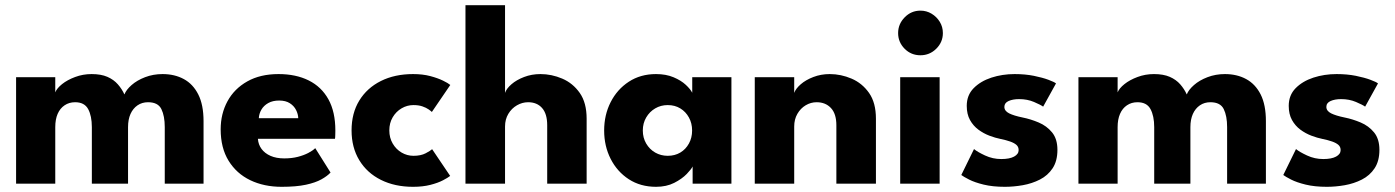

<svg xmlns="http://www.w3.org/2000/svg" viewBox="-20 -708 5376 740"><path d="M606.5 -422.5Q653 -422.5 688.5 -403.2Q724 -384 744.2 -344Q764.5 -304 764.5 -241V0H615V-218Q615 -261 602 -287.5Q589 -314 550.5 -314Q527.5 -314 510 -302Q492.5 -290 483 -268.8Q473.5 -247.5 473.5 -218V0H334V-218Q334 -261 319.8 -287.5Q305.5 -314 269.5 -314Q246.5 -314 229 -302.2Q211.5 -290.5 202.2 -269.2Q193 -248 193 -218V0H42V-410.5H193V-352Q199 -367.5 219.2 -383.8Q239.5 -400 269.5 -411.2Q299.5 -422.5 333 -422.5Q369.5 -422.5 394 -411.8Q418.5 -401 434.2 -383Q450 -365 459.5 -344Q466.5 -362 487.2 -380.2Q508 -398.5 539.2 -410.5Q570.5 -422.5 606.5 -422.5Z M974 -173Q975.5 -151 988 -134Q1000.5 -117 1022.8 -107.2Q1045 -97.5 1075.5 -97.5Q1104.5 -97.5 1127.8 -103.5Q1151 -109.5 1168.2 -118.5Q1185.5 -127.5 1195 -137L1254 -43Q1241.5 -29.5 1218.8 -16.8Q1196 -4 1159 4Q1122 12 1065.5 12Q997.5 12 944.5 -13.5Q891.5 -39 861 -88.5Q830.5 -138 830.5 -209.5Q830.5 -269.5 856.8 -317.8Q883 -366 933 -394.2Q983 -422.5 1053.5 -422.5Q1120.5 -422.5 1169.8 -398Q1219 -373.5 1245.8 -325.2Q1272.5 -277 1272.5 -205Q1272.5 -201 1272.2 -189Q1272 -177 1271 -173ZM1129.5 -252.5Q1129 -268.5 1121 -284.2Q1113 -300 1097 -310.2Q1081 -320.5 1056 -320.5Q1031 -320.5 1013.8 -310.8Q996.5 -301 987.5 -285.5Q978.5 -270 977.5 -252.5Z M1573.5 -107.5Q1602 -107.5 1620.5 -117.2Q1639 -127 1645.5 -133L1715 -30Q1707 -23.5 1687.5 -13.2Q1668 -3 1638.8 4.5Q1609.5 12 1572 12Q1501.5 12 1448 -14.8Q1394.5 -41.5 1364.8 -90.5Q1335 -139.5 1335 -205.5Q1335 -272 1364.8 -320.5Q1394.5 -369 1448 -395.8Q1501.5 -422.5 1572 -422.5Q1609 -422.5 1638.2 -414.8Q1667.5 -407 1687.5 -397.2Q1707.5 -387.5 1715.5 -380.5L1644.5 -276.5Q1641 -280 1631.8 -286.5Q1622.5 -293 1608 -298Q1593.5 -303 1573.5 -303Q1549 -303 1527.8 -290.5Q1506.5 -278 1493.5 -256Q1480.5 -234 1480.5 -205.5Q1480.5 -177 1493.5 -154.8Q1506.5 -132.5 1527.8 -120Q1549 -107.5 1573.5 -107.5Z M2063 -422.5Q2106 -422.5 2147 -405Q2188 -387.5 2214.5 -349.8Q2241 -312 2241 -250.5V0H2089V-225.5Q2089 -269.5 2069.2 -291.8Q2049.5 -314 2015.5 -314Q1993 -314 1972.5 -302.2Q1952 -290.5 1939.2 -269.2Q1926.5 -248 1926.5 -220.5V0H1774V-688H1926.5V-350Q1932 -366.5 1951.2 -383.2Q1970.5 -400 1999.8 -411.2Q2029 -422.5 2063 -422.5Z M2649.5 0V-66.5Q2645 -56.5 2626.8 -37.5Q2608.5 -18.5 2578.5 -3.2Q2548.5 12 2508.5 12Q2448.5 12 2403.5 -17.2Q2358.5 -46.5 2333.5 -95.8Q2308.5 -145 2308.5 -205Q2308.5 -265 2333.5 -314.2Q2358.5 -363.5 2403.5 -393Q2448.5 -422.5 2508.5 -422.5Q2547 -422.5 2576 -410.2Q2605 -398 2623 -381.2Q2641 -364.5 2648 -350.5V-410.5H2799V0ZM2457.5 -205Q2457.5 -177 2470.5 -154.8Q2483.5 -132.5 2505.2 -120Q2527 -107.5 2553.5 -107.5Q2581 -107.5 2602 -120Q2623 -132.5 2635.2 -154.8Q2647.5 -177 2647.5 -205Q2647.5 -233 2635.2 -255.2Q2623 -277.5 2602 -290.2Q2581 -303 2553.5 -303Q2527 -303 2505.2 -290.2Q2483.5 -277.5 2470.5 -255.2Q2457.5 -233 2457.5 -205Z M3178 -422.5Q3221 -422.5 3262 -405Q3303 -387.5 3329.5 -349.8Q3356 -312 3356 -250.5V0H3203.5V-225.5Q3203.5 -269.5 3182.5 -291.8Q3161.5 -314 3127.5 -314Q3105 -314 3085.2 -302.2Q3065.5 -290.5 3053.2 -269.2Q3041 -248 3041 -220.5V0H2889V-410.5H3041V-350Q3047 -366.5 3066.2 -383.2Q3085.5 -400 3114.8 -411.2Q3144 -422.5 3178 -422.5Z M3449.5 0V-410.5H3601.5V0ZM3527.5 -495Q3491.5 -495 3466.5 -520.2Q3441.5 -545.5 3441.5 -580.5Q3441.5 -615.5 3466.8 -641.2Q3492 -667 3527.5 -667Q3551 -667 3570.5 -655.2Q3590 -643.5 3602 -624Q3614 -604.5 3614 -580.5Q3614 -545.5 3588.5 -520.2Q3563 -495 3527.5 -495Z M3890.5 -422.5Q3931 -422.5 3964.5 -415.8Q3998 -409 4020.8 -400.5Q4043.5 -392 4050 -386.5L4000.5 -297Q3991 -304 3965.2 -315Q3939.5 -326 3908 -326Q3884 -326 3867.5 -318.8Q3851 -311.5 3851 -296Q3851 -280.5 3869.2 -271.2Q3887.5 -262 3922 -255Q3952 -249 3983 -236Q4014 -223 4034.8 -197.8Q4055.5 -172.5 4055.5 -130.5Q4055.5 -87.5 4037 -59.5Q4018.5 -31.5 3988 -16Q3957.5 -0.5 3922 5.8Q3886.5 12 3853 12Q3806 12 3771.2 3.5Q3736.5 -5 3715 -16Q3693.5 -27 3685 -33.5L3734 -133.5Q3747 -122.5 3776.5 -108.8Q3806 -95 3839 -95Q3871 -95 3888.5 -104.5Q3906 -114 3906 -129.5Q3906 -142 3897.5 -149.5Q3889 -157 3873.5 -162.5Q3858 -168 3836 -172.5Q3816 -176.5 3793.5 -185Q3771 -193.5 3751 -208.2Q3731 -223 3718.5 -245.5Q3706 -268 3706 -300Q3706 -341 3732.5 -368Q3759 -395 3801 -408.8Q3843 -422.5 3890.5 -422.5Z M4701 -422.5Q4747.5 -422.5 4783 -403.2Q4818.5 -384 4838.8 -344Q4859 -304 4859 -241V0H4709.5V-218Q4709.5 -261 4696.5 -287.5Q4683.5 -314 4645 -314Q4622 -314 4604.5 -302Q4587 -290 4577.5 -268.8Q4568 -247.5 4568 -218V0H4428.5V-218Q4428.5 -261 4414.2 -287.5Q4400 -314 4364 -314Q4341 -314 4323.5 -302.2Q4306 -290.5 4296.8 -269.2Q4287.5 -248 4287.5 -218V0H4136.5V-410.5H4287.5V-352Q4293.5 -367.5 4313.8 -383.8Q4334 -400 4364 -411.2Q4394 -422.5 4427.5 -422.5Q4464 -422.5 4488.5 -411.8Q4513 -401 4528.8 -383Q4544.5 -365 4554 -344Q4561 -362 4581.8 -380.2Q4602.5 -398.5 4633.8 -410.5Q4665 -422.5 4701 -422.5Z M5131.5 -422.5Q5172 -422.5 5205.5 -415.8Q5239 -409 5261.8 -400.5Q5284.5 -392 5291 -386.5L5241.5 -297Q5232 -304 5206.2 -315Q5180.5 -326 5149 -326Q5125 -326 5108.5 -318.8Q5092 -311.5 5092 -296Q5092 -280.5 5110.2 -271.2Q5128.5 -262 5163 -255Q5193 -249 5224 -236Q5255 -223 5275.8 -197.8Q5296.5 -172.5 5296.5 -130.5Q5296.5 -87.5 5278 -59.5Q5259.5 -31.5 5229 -16Q5198.5 -0.5 5163 5.8Q5127.5 12 5094 12Q5047 12 5012.2 3.5Q4977.5 -5 4956 -16Q4934.5 -27 4926 -33.5L4975 -133.5Q4988 -122.5 5017.5 -108.8Q5047 -95 5080 -95Q5112 -95 5129.5 -104.5Q5147 -114 5147 -129.5Q5147 -142 5138.5 -149.5Q5130 -157 5114.5 -162.5Q5099 -168 5077 -172.5Q5057 -176.5 5034.5 -185Q5012 -193.5 4992 -208.2Q4972 -223 4959.5 -245.5Q4947 -268 4947 -300Q4947 -341 4973.5 -368Q5000 -395 5042 -408.8Q5084 -422.5 5131.5 -422.5Z"/></svg>

Font: League Spartan Thin
Style: Bold
Weight: 700
Version: Version 2.002